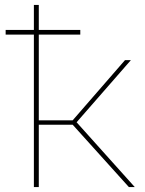

<svg xmlns="http://www.w3.org/2000/svg" viewBox="-20 -762 589 782"><path d="M489 -517 276 -272H138V-621H307V-640H138V-742H118V-640H3V-621H118V0H138V-254H276L505 0H529L292 -264L513 -517Z"/></svg>

Font: Montserrat-Alt1 Thin
Style: Regular
Weight: 100
Designer: Differentunic
Foundry: Differentunic
Version: Version 7.222